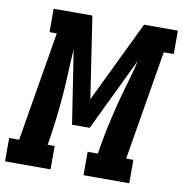

<svg xmlns="http://www.w3.org/2000/svg" viewBox="-119 -812 847 889"><g transform="rotate(10 304.5 -367.5)"><path d="M-37 0V-110H10L96 -625H62V-735H244L302 -352L487 -735H646V-625H599L513 -110H547V0H332V-110H380L386 -147Q395 -200 406.5 -252.5Q418 -305 431.5 -357.5Q445 -410 460.5 -461.5Q476 -513 488 -566L322 -221H239L186 -565Q182 -513 180 -461Q178 -409 174 -356.5Q170 -304 164 -251.5Q158 -199 150 -147L144 -110H177V0Z"/></g></svg>

Font: Iosevka Curly Slab XBdEx
Style: Italic
Weight: 800
Width: 7
Italic angle: -9°
Monospace: yes
Designer: Belleve Invis
Foundry: Belleve Invis
Version: Version 11.1.0; ttfautohint (v1.8.3)